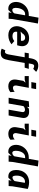

<svg xmlns="http://www.w3.org/2000/svg" viewBox="2064 -2920 1071 5240"><g transform="rotate(90 2600.0 -300.5)"><path d="M398 -450 346.5 -158Q338.5 -146 331.5 -137.5Q323.5 -128 311 -119Q300.5 -111 285 -105.5Q270 -100 252.5 -100Q235 -100 222.5 -111Q209 -122 202.5 -142Q196 -162 195 -191.5Q194 -223 200.5 -257.5Q207.5 -298 221 -331Q235 -366 255.5 -392.5Q276 -419 303.5 -434.5Q330 -450 363.5 -450ZM318.5 0H492.5L500 -104.5L622.5 -800L462.5 -816L415.5 -550H380.5Q315 -550 256.5 -528Q198.5 -505.5 154 -467Q109 -428 79.5 -376Q49.5 -323.5 39 -264Q28.5 -205.5 37 -155Q45 -105.5 68.5 -68.5Q91.5 -32 128 -12Q164.5 8.5 210 8.5Q223 8.5 227.5 8Q235.5 8 239 7.5Q240.5 7.5 243.2 7.2Q246 7 247.5 6.5L255 5L333 -81Z M1189 -79 1100.5 -155Q1098 -153 1091.2 -148Q1084.5 -143 1081 -140.5Q1069 -131.5 1054 -124.5Q1038 -116 1018.5 -111Q998 -105 972 -105Q931 -105 904 -115Q878.5 -124.5 864 -142Q850 -159 847 -182.5Q843.5 -204 847.5 -233H1216Q1227.5 -277.5 1228.5 -280.5Q1235 -308.5 1236.5 -316Q1246 -369.5 1237 -414.5Q1227 -459 1201 -491Q1174 -523 1130 -541Q1085 -558.5 1026 -558.5Q976 -558.5 935.5 -547.5Q894 -536 860 -516.5Q825.5 -496 798.5 -470Q771.5 -443 752 -411.5Q732 -380 719 -345.5Q706 -309 700 -275Q690 -219.5 700 -168.5Q710 -117 739.5 -78.5Q769.5 -39 820.5 -15.5Q871.5 8 943 8Q982.5 8 1019 1Q1055 -6 1084 -17.5Q1111 -27.5 1140 -45Q1166.5 -61 1189 -79ZM1093 -336 928.5 -335.5 840.5 -326.5 895 -378Q898.5 -384 909.5 -400Q919 -413 932.5 -424Q945 -434.5 965 -442.5Q984 -450 1009 -450Q1034.5 -450 1052.5 -441Q1070.5 -430.5 1080.5 -416Q1091 -400.5 1094 -379.5Q1097 -360 1093 -336Z M1543.5 -438 1466.5 0Q1461 23 1456 40Q1451 57.5 1443 71Q1435.5 84.5 1425 92Q1414.5 99.5 1400.5 101Q1387.5 102 1376 98Q1372.5 97 1354.5 90Q1354 90 1354 89.5H1353L1308 188Q1315.5 192.5 1322 195Q1330.5 198.5 1344 202.5Q1359 207 1372.5 209.5Q1388 213 1407 214Q1462.5 217.5 1500 205.5Q1536.5 193.5 1560.5 166.5Q1584 139.5 1598 97.5Q1612 56 1622 0L1699 -438H1827L1860 -550H1711.5L1723.5 -616.5Q1727 -640 1733.5 -656.5Q1739 -672 1747 -682Q1754 -691 1765 -695Q1775.5 -698 1788.5 -696.5Q1810 -694 1827.5 -687.5Q1843 -681.5 1859 -670.5L1941 -750.5Q1932 -757.5 1916 -768.5Q1900.5 -778.5 1882.5 -786.5Q1867 -793.5 1841.5 -801Q1818 -807 1792.5 -808.5Q1744 -811.5 1707 -801Q1671 -790.5 1644.5 -766.5Q1618.5 -742.5 1602 -706Q1585.5 -670.5 1575.5 -621L1563 -550H1435L1415.5 -438Z M2244 -750.5 2221 -620H2389.5L2412.5 -750.5ZM2235 -460 2186.5 -400 2154.5 -216Q2146.5 -171 2152.5 -130Q2158.5 -90 2180.5 -58.5Q2202.5 -27 2241 -9.5Q2279 8.5 2337 8.5Q2372 8.5 2399 1.5Q2425 -5 2444 -15Q2463 -25 2475 -34Q2490.5 -46 2495 -49L2486 -165Q2472.5 -153.5 2457.5 -143.5Q2442 -133.5 2430 -129Q2413 -122.5 2402 -121Q2388 -118 2371 -118Q2356 -118 2344 -125.5Q2332 -132 2324.5 -145Q2316 -158 2314 -175Q2311 -193 2314.5 -211.5L2377 -550H2056V-438H2153Z M2806 0 2877 -404Q2899.5 -425 2924.5 -436Q2948.5 -446 2979.5 -446Q2993 -446 3006 -441.5Q3018.5 -436.5 3026.5 -427.5Q3035 -418 3038.5 -403.5Q3041.5 -387.5 3038 -368L2973.5 0H3132L3196.5 -368Q3204.5 -410.5 3197.5 -447Q3190 -482 3169 -507Q3148.5 -531 3114 -545Q3080 -558.5 3034.5 -558.5Q3005 -558.5 2983.5 -557Q2958 -554.5 2941.5 -550L2894 -500L2904.5 -560L2744.5 -550L2647.5 0Z M3544 -750.5 3521 -620H3689.5L3712.5 -750.5ZM3535 -460 3486.5 -400 3454.5 -216Q3446.5 -171 3452.5 -130Q3458.5 -90 3480.5 -58.5Q3502.5 -27 3541 -9.5Q3579 8.5 3637 8.5Q3672 8.5 3699 1.5Q3725 -5 3744 -15Q3763 -25 3775 -34Q3790.5 -46 3795 -49L3786 -165Q3772.5 -153.5 3757.5 -143.5Q3742 -133.5 3730 -129Q3713 -122.5 3702 -121Q3688 -118 3671 -118Q3656 -118 3644 -125.5Q3632 -132 3624.5 -145Q3616 -158 3614 -175Q3611 -193 3614.5 -211.5L3677 -550H3356V-438H3453Z M4298 -450 4246.5 -158Q4238.5 -146 4231.5 -137.5Q4223.5 -128 4211 -119Q4200.5 -111 4185 -105.5Q4170 -100 4152.5 -100Q4135 -100 4122.5 -111Q4109 -122 4102.5 -142Q4096 -162 4095 -191.5Q4094 -223 4100.5 -257.5Q4107.5 -298 4121 -331Q4135 -366 4155.5 -392.5Q4176 -419 4203.5 -434.5Q4230 -450 4263.5 -450ZM4218.5 0H4392.5L4400 -104.5L4522.5 -800L4362.5 -816L4315.5 -550H4280.5Q4215 -550 4156.5 -528Q4098.5 -505.5 4054 -467Q4009 -428 3979.5 -376Q3949.5 -323.5 3939 -264Q3928.5 -205.5 3937 -155Q3945 -105.5 3968.5 -68.5Q3991.5 -32 4028 -12Q4064.5 8.5 4110 8.5Q4123 8.5 4127.5 8Q4135.5 8 4139 7.5Q4140.5 7.5 4143.2 7.2Q4146 7 4147.5 6.5L4155 5L4233 -81Z M4970 -442.5 4922.5 -164.5Q4917.5 -158 4905 -144.5Q4895 -134.5 4881.5 -125Q4867 -115.5 4853 -110.5Q4837 -104.5 4820.5 -104.5Q4806 -104.5 4796 -116.5Q4785 -129 4780 -149.5Q4774 -172 4773.5 -197.5Q4772 -224.5 4775 -255Q4778.5 -293.5 4791.5 -329Q4803 -362.5 4824 -389.5Q4843.5 -415 4873.5 -431Q4901.5 -446.5 4939.5 -446.5Q4943 -446 4951.5 -445Q4957 -444.5 4970 -442.5ZM4792 8Q4809.5 8.5 4819.5 7Q4820.5 7 4834 5L4911.5 -81L4897.5 0H5058.5L5065.5 -104.5L5137 -521.5Q5108.5 -535.5 5076.5 -543Q5047.5 -550 5018 -554Q4987 -558 4956.5 -558.5Q4903.5 -558.5 4861 -547.5Q4818.5 -536.5 4782 -516.5Q4745.5 -495.5 4719.5 -469.5Q4691.5 -441.5 4672.5 -410Q4653 -378.5 4640.5 -342.5Q4628.5 -307.5 4624 -271Q4619.5 -236.5 4620 -204.5Q4620 -171 4626 -140.5Q4631.5 -109 4644 -83Q4655.5 -57 4676.5 -36Q4697 -15.5 4725 -4.5Q4753 7 4792 8Z"/></g></svg>

Font: B612
Style: Regular
Weight: 700
Italic angle: -10°
Designer: Nicolas Chauveau, Thomas Paillot, Jonathan Favre-Lamarine, Jean-Luc Vinot
Foundry: AIRBUS
Version: Version 1.008